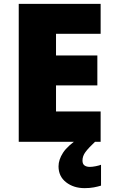

<svg xmlns="http://www.w3.org/2000/svg" viewBox="-20 -734 589 994"><path d="M501 0H77V-714H501V-559H270V-447H484V-292H270V-157H501ZM407 97Q407 115 417.5 122.5Q428 130 445 130Q458 130 475.5 126.5Q493 123 503 119V227Q487 232 466 236Q445 240 418 240Q361 240 322 209.5Q283 179 283 127Q283 93 306.5 56.5Q330 20 397 -25L472 0Q438 32 422.5 53Q407 74 407 97Z"/></svg>

Font: Noto Sans Syriac Eastern Black
Style: Regular
Weight: 900
Designer: Patrick Giasson and the Monotype Design Team
Foundry: Monotype Imaging Inc.
Version: Version 3.001; ttfautohint (v1.8.4.7-5d5b)